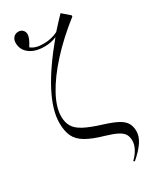

<svg xmlns="http://www.w3.org/2000/svg" viewBox="-257 -870 939 1161"><g transform="rotate(-30 212.5 -290.0)"><path d="M314 226 307 219Q334 193 349 164.5Q364 136 364 110Q364 82 353 64Q342 46 314.5 31.5Q287 17 236 2Q158 -20 114 -46Q70 -72 52.5 -109Q35 -146 35 -203Q35 -378 274 -665Q237 -648 189 -648Q125 -648 86.5 -677Q48 -706 48 -754Q48 -777 61 -791.5Q74 -806 96 -806Q114 -806 125.5 -794Q137 -782 137 -765Q137 -738 106 -691Q135 -666 192 -666Q248 -666 293 -689Q318 -716 335 -735Q352 -754 373 -775L425 -730V-722Q316 -637 234.5 -547.5Q153 -458 108.5 -376.5Q64 -295 64 -232Q64 -190 81 -161Q98 -132 140.5 -109.5Q183 -87 258 -64Q319 -45 352.5 -27Q386 -9 400 14.5Q414 38 414 72Q414 108 389.5 145Q365 182 314 226Z"/></g></svg>

Font: Literata 72pt Light
Style: Regular
Weight: 300
Designer: Latin by Veronika Burian and Jose Scaglione. Greek by Irene Vlachou. Cyrillic by Vera Evstafieva.
Foundry: TypeTogether
Version: Version 3.002